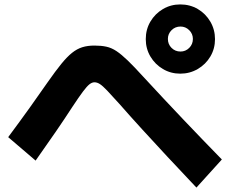

<svg xmlns="http://www.w3.org/2000/svg" viewBox="-20 -833 1040 868"><path d="M795 -500Q752 -500 716.5 -521Q681 -542 660 -577.5Q639 -613 639 -656Q639 -700 660 -735.5Q681 -771 716.5 -792Q752 -813 795 -813Q839 -813 874.5 -792Q910 -771 931 -735Q952 -699 952 -656Q952 -613 931 -577.5Q910 -542 874 -521Q838 -500 795 -500ZM796 -600Q819 -600 835.5 -616.5Q852 -633 852 -657Q852 -680 835.5 -696.5Q819 -713 796 -713Q772 -713 755.5 -696.5Q739 -680 739 -657Q739 -633 755.5 -616.5Q772 -600 796 -600ZM868 15Q794 -63 734.5 -127Q675 -191 622.5 -248.5Q570 -306 520 -363Q485 -402 464.5 -423.5Q444 -445 431.5 -453Q419 -461 407 -461Q396 -461 384.5 -452Q373 -443 355 -419Q337 -395 306 -348Q273 -297 233.5 -239.5Q194 -182 141 -107L17 -213Q72 -287 116 -348.5Q160 -410 196 -462Q231 -512 257 -544Q283 -576 305.5 -594Q328 -612 352 -619.5Q376 -627 407 -627Q437 -627 460.5 -622Q484 -617 506.5 -602Q529 -587 557.5 -559.5Q586 -532 626 -488Q722 -384 809 -292.5Q896 -201 983 -112Z"/></svg>

Font: M PLUS 2 ExtraBold
Style: Regular
Weight: 800
Version: Version 1.001